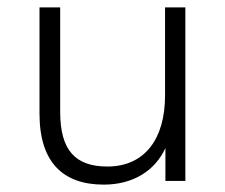

<svg xmlns="http://www.w3.org/2000/svg" viewBox="-20 -490 610 520"><path d="M261 10C341 10 400 -28 428 -89V0H482V-470H427V-231C427 -114 372 -39 271 -39C184 -39 143 -83 143 -187V-470H87V-182C87 -49 152 10 261 10Z"/></svg>

Font: Gantari Light
Style: Regular
Weight: 300
Designer: Anugrah Pasau
Foundry: Lafontype
Version: Version 1.000